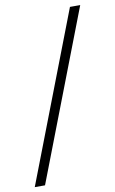

<svg xmlns="http://www.w3.org/2000/svg" viewBox="-111 -778 530 885"><g transform="rotate(-10 154.0 -335.0)"><path d="M-22 60 282 -730H330L26 60Z"/></g></svg>

Font: Brygada 1918
Style: Bold Italic
Weight: 700
Italic angle: -8°
Designer: Mateusz Machalski | Borys Kosmynka | Przemek Hoffer
Foundry: NIEPODLEGLA 2018
Version: Version 3.006